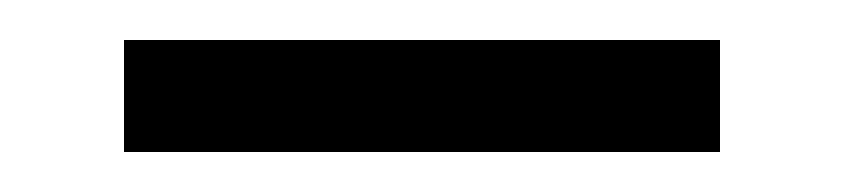

<svg xmlns="http://www.w3.org/2000/svg" viewBox="-20 -325 422 96"><path d="M42 -305H340V-249H42Z"/></svg>

Font: TavirajRegular
Style: Regular
Weight: 400
Designer: Katatrad Team
Foundry: CadsonDemak
Version: Version 1.001